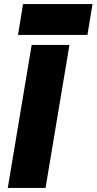

<svg xmlns="http://www.w3.org/2000/svg" viewBox="-20 -920 473 940"><path d="M135 -700H320L203 0H18ZM93 -900H433L408 -749H68Z"/></svg>

Font: Oak Sans Black
Style: Italic
Weight: 900
Italic angle: -9.5°
Foundry: Erik Kennedy, Walven
Version: Version 1.000